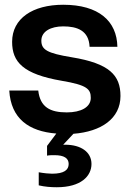

<svg xmlns="http://www.w3.org/2000/svg" viewBox="-20 -552 546 808"><path d="M219 236C321 236 365 189 365 138C365 88 321 57 254 57H246L289 11C406 2 487 -53 487 -148C487 -235 441 -285 282 -311C178 -328 154 -343 154 -381C154 -420 194 -441 246 -441C304 -441 354 -424 357 -355H474C472 -463 396 -532 246 -532C117 -532 31 -474 31 -376C31 -291 77 -240 240 -212C347 -194 362 -177 362 -140C362 -101 321 -79 261 -79C191 -79 149 -101 141 -171H19C26 -53 101 1 217 10L178 62V103C188 101 199 101 209 101C250 101 269 114 269 138C269 163 250 179 199 179C187 179 165 177 143 173V228C168 234 194 236 219 236Z"/></svg>

Font: Aspekta 600
Style: Regular
Weight: 600
Designer: Ivo Dolenc
Version: Version 2.100